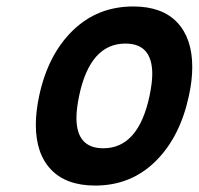

<svg xmlns="http://www.w3.org/2000/svg" viewBox="-20 -557 612 591"><path d="M223.6 -262.2Q215.3 -221.7 215.3 -194.3Q215.3 -100.6 297.9 -100.6Q406.2 -100.6 440.4 -262.2Q448.7 -302.7 448.7 -329.1Q448.7 -422.9 366.2 -422.9Q257.3 -422.9 223.6 -262.2ZM100.6 -262.2Q127.9 -389.2 204.1 -463.1Q280.3 -537.1 390.1 -537.1Q479 -537.1 525.4 -488Q571.8 -439 571.8 -350.6Q571.8 -309.6 561.5 -262.2Q534.2 -134.8 458.5 -60.3Q382.8 14.2 272.9 14.2Q184.1 14.2 137.2 -34.9Q90.3 -84 90.3 -172.9Q90.3 -213.9 100.6 -262.2Z"/></svg>

Font: Tuffy
Style: BoldItalic
Weight: 700
Italic angle: -12°
Designer: Thatcher Ulrich, Karoly Barta, Michael Everson
Version: Version 001.271